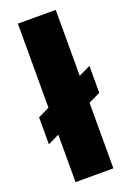

<svg xmlns="http://www.w3.org/2000/svg" viewBox="-154 -864 629 920"><g transform="rotate(-20 160.5 -404.0)"><path d="M64 0V-242L6 -214V-351.5L64 -379.5V-808H257V-472L317 -500.5V-363L257 -334.5V0Z"/></g></svg>

Font: Encode Sans Cnd Black
Style: Regular
Weight: 900
Width: 3
Designer: Multiple Designers
Foundry: Impallari Type
Version: Version 3.002; ttfautohint (v1.8.3) -l 8 -r 50 -G 200 -x 14 